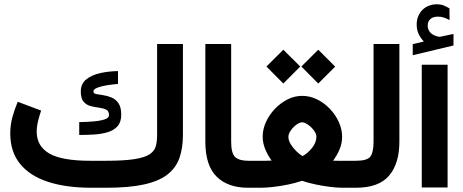

<svg xmlns="http://www.w3.org/2000/svg" viewBox="-20 -884 2180 904"><path d="M477.5 -127Q564 -127 613.3 -134.8Q662.6 -142.6 685.3 -158.2Q708 -173.8 713.9 -196.5Q719.7 -219.2 719.7 -249V-676.8H841.3V-250Q841.3 -187.5 825 -140.6Q808.6 -93.8 768.6 -62.5Q728.5 -31.2 658.4 -15.6Q588.4 0 481 0H410.2Q292 0 206.3 -27.8Q120.6 -55.7 74.5 -112.5Q28.3 -169.4 28.3 -255.9Q28.3 -296.4 38.8 -333.7Q49.3 -371.1 63.5 -404.8L173.8 -363.3Q166 -341.8 159.4 -314.9Q152.8 -288.1 152.8 -263.2Q153.3 -195.3 212.4 -161.1Q271.5 -127 405.3 -127ZM353 -309.1Q387.2 -309.6 419.4 -312.3Q451.7 -314.9 472.4 -321.8Q493.2 -328.6 493.2 -341.8Q493.2 -361.3 479.7 -367.9Q466.3 -374.5 446.5 -377Q426.8 -379.4 407 -384.5Q387.2 -389.6 373.8 -404.8Q360.4 -419.9 360.4 -453.6Q360.4 -490.2 387 -511Q413.6 -531.7 453.9 -540.3Q494.1 -548.8 535.6 -549.3V-488.8Q511.2 -486.8 484.4 -482.7Q457.5 -478.5 438.7 -471.2Q419.9 -463.9 419.9 -453.1Q419.9 -443.8 433.1 -441.2Q446.3 -438.5 465.8 -435.8Q485.4 -433.1 504.9 -425Q524.4 -417 537.6 -398.2Q550.8 -379.4 550.8 -343.8Q550.8 -309.1 533.2 -289.6Q515.6 -270 486.8 -261.5Q458 -252.9 423.1 -250.7Q388.2 -248.5 353 -248.5Z M1161.1 0H1148.9Q1052.7 0 999.8 -52.5Q946.8 -105 946.8 -217.3V-676.8H1068.4V-216.8Q1068.4 -161.6 1087.6 -144.3Q1106.9 -127 1148.9 -127H1161.1Z M1398.9 -570.8 1478.5 -649.9 1558.1 -570.3 1478.5 -490.7ZM1234.4 -570.8 1314 -649.9 1393.6 -570.8 1314 -490.7ZM1548.3 -127.4Q1561 -127 1571 -127Q1581.1 -127 1589.4 -127H1635.7V0H1590.8Q1566.9 0 1533.7 -4.2Q1500.5 -8.3 1465.8 -15.6Q1431.2 -22.9 1401.9 -32.7Q1372.1 -22.5 1336.4 -15.1Q1300.8 -7.8 1266.6 -3.9Q1232.4 0 1207 0H1141.6V-127H1207.5Q1219.7 -127 1231.4 -127Q1243.2 -127 1258.8 -127.9Q1240.2 -153.8 1228.5 -182.4Q1216.8 -210.9 1216.8 -241.2Q1216.8 -275.4 1232.2 -309.3Q1247.6 -343.3 1273.9 -371.1Q1300.3 -398.9 1333.5 -415.8Q1366.7 -432.6 1402.3 -432.6Q1439 -432.6 1472.9 -416Q1506.8 -399.4 1533.4 -371.3Q1560.1 -343.3 1575.4 -309.1Q1590.8 -274.9 1590.8 -240.2Q1590.8 -209.5 1579.1 -181.4Q1567.4 -153.3 1548.3 -127.4ZM1402.3 -308.1Q1390.6 -308.1 1375.5 -296.9Q1360.4 -285.6 1349.1 -269.8Q1337.9 -253.9 1337.9 -239.3Q1337.9 -222.7 1348.9 -204.8Q1359.9 -187 1375.2 -172.1Q1390.6 -157.2 1404.3 -148.9Q1427.7 -161.1 1448.7 -187Q1469.7 -212.9 1469.7 -240.2Q1469.7 -254.4 1457.8 -270.3Q1445.8 -286.1 1429.9 -297.1Q1414.1 -308.1 1402.3 -308.1Z M1616.2 0V-127H1655.8Q1709.5 -127 1724.1 -147.2Q1738.8 -167.5 1738.8 -216.3V-676.8H1860.4V-216.8Q1860.4 -114.3 1812 -57.1Q1763.7 0 1655.3 0Z M1975.6 -688.5Q1960.9 -704.1 1951.4 -723.4Q1941.9 -742.7 1941.9 -768.6Q1941.9 -787.6 1947.3 -802.7Q1952.6 -817.9 1961.9 -829.6Q1975.1 -846.2 1994.6 -855Q2014.2 -863.8 2034.7 -863.8Q2055.7 -863.8 2068.8 -858.4Q2082 -853 2096.2 -844.7L2096.7 -789.6Q2082 -797.4 2069.3 -801.5Q2056.6 -805.7 2041.5 -805.7Q2032.7 -805.7 2022.9 -803.2Q2013.2 -800.8 2005.9 -793.9Q1993.7 -782.7 1993.7 -762.2Q1993.7 -747.1 2003.9 -733.4Q2014.2 -719.7 2037.6 -712.9Q2040 -712.4 2042.5 -711.7Q2044.9 -710.9 2047.4 -710.9Q2049.8 -710.9 2051.8 -710.9L2115.2 -724.1V-669.9L1923.3 -624V-676.3ZM1965.8 -579.1H2087.4V-1.4H1965.8Z"/></svg>

Font: Vazir UI
Style: Bold-UI
Weight: 700
Designer: Saber Rastikerdar
Foundry: Saber Rastikerdar
Version: Version 30.1.0